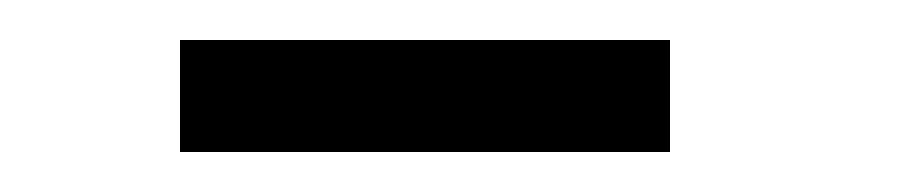

<svg xmlns="http://www.w3.org/2000/svg" viewBox="-20 -694 451 96"><path d="M70 -618V-674H315V-618Z"/></svg>

Font: Piazzolla SC
Style: Regular
Weight: 400
Designer: Juan Pablo del Peral
Foundry: Huerta Tipografica
Version: Version 1.330